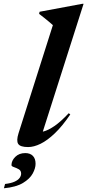

<svg xmlns="http://www.w3.org/2000/svg" viewBox="-84 -757 456 1004"><path d="M192.5 -625.5Q184 -633.5 172.5 -643Q161 -652.5 147.8 -663.2Q134.5 -674 120.5 -684.5L123 -695.5L345.5 -737H353L131.5 -42.5L102.5 -66.5Q119.5 -63.5 143.5 -69.5Q167.5 -75.5 200 -97.5Q232.5 -119.5 275.5 -165L283.5 -158.5Q242 -97.5 202.8 -60Q163.5 -22.5 128.2 -5.2Q93 12 63 12Q22 12 11.2 -4.5Q0.5 -21 13 -60.5ZM-24 106.5Q-24 83 -4 63.2Q16 43.5 48 43.5Q73.5 43.5 87.8 58Q102 72.5 102 99.5Q102 123 87 150.5Q72 178 36 199.8Q0 221.5 -63.5 227.5L-57.5 205Q-27 201.5 -8.5 193.2Q10 185 18.2 173.8Q26.5 162.5 26.5 151Q26.5 135 14 128Q1.5 121 -11.2 116.8Q-24 112.5 -24 106.5Z"/></svg>

Font: Newsreader 60pt SemiBold
Style: Italic
Weight: 600
Italic angle: -17°
Designer: Hugues Gentile
Foundry: Production Type
Version: Version 1.003